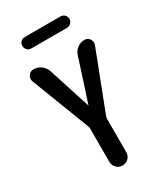

<svg xmlns="http://www.w3.org/2000/svg" viewBox="-223 -1006 945 1097"><g transform="rotate(-30 250.0 -457.5)"><path d="M189.5 -293 43 -673.8Q35.2 -693.4 47.4 -711.9Q59.6 -730.5 82 -730.5Q109.4 -730.5 130.9 -714.4Q152.3 -698.2 161.1 -672.9L250 -396.5Q250 -395.5 251 -395Q252 -394.5 252 -396.5L341.8 -673.8Q349.6 -699.2 370.6 -714.8Q391.6 -730.5 418 -730.5Q439.5 -730.5 451.2 -712.9Q462.9 -695.3 456.1 -675.8L308.6 -293Q304.7 -284.2 304.7 -271.5V-55.7Q304.7 -32.2 288.6 -16.1Q272.5 0 248.5 0Q224.6 0 209 -16.6Q193.4 -33.2 193.4 -55.7V-271.5Q193.4 -284.2 189.5 -293ZM130.9 -915H367.2Q381.8 -915 393.1 -904.3Q404.3 -893.6 404.3 -877.9Q404.3 -862.3 393.1 -851.1Q381.8 -839.8 367.2 -839.8H130.9Q115.2 -839.8 104.5 -851.1Q93.8 -862.3 93.8 -877.9Q93.8 -893.6 104.5 -904.3Q115.2 -915 130.9 -915Z"/></g></svg>

Font: Rounded-X Mgen+ 1m medium
Style: Regular
Weight: 500
Designer: [Source Han Sans]
Ryoko NISHIZUKA  (kana & ideographs); Paul D. Hunt (Latin, Greek & Cyrillic); Wenlong ZHANG  (bopomofo
Version: Version 1.059.20150602